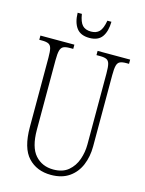

<svg xmlns="http://www.w3.org/2000/svg" viewBox="-132 -966 794 1054"><g transform="rotate(15 265.5 -439.0)"><path d="M263 10Q182 10 133 -42.5Q84 -95 84 -214V-608Q84 -644 79.5 -661Q75 -678 62.5 -684Q50 -690 26 -690H10V-714H203V-690H183Q160 -690 147.5 -684Q135 -678 130 -660Q125 -642 125 -605V-210Q125 -111 164.5 -66.5Q204 -22 268 -22Q321 -22 353 -49Q385 -76 399.5 -117.5Q414 -159 414 -203V-607Q414 -643 409.5 -660.5Q405 -678 392.5 -684Q380 -690 356 -690H335V-714H520V-690H504Q481 -690 468.5 -684Q456 -678 451.5 -660Q447 -642 447 -606V-201Q447 -143 427 -95Q407 -47 366 -18.5Q325 10 263 10ZM272 -771Q222 -771 199 -802Q176 -833 175 -888H199Q206 -843 223 -825Q240 -807 272 -807Q302 -807 319 -824.5Q336 -842 344 -888H367Q366 -833 344 -802Q322 -771 272 -771Z"/></g></svg>

Font: Noto Serif ExtraCondensed ExtraLight
Style: Regular
Weight: 200
Width: 2
Designer: Monotype Design Team
Foundry: Monotype Imaging Inc.
Version: Version 2.015